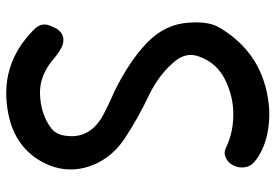

<svg xmlns="http://www.w3.org/2000/svg" viewBox="-150 -656 859 598"><g transform="rotate(90 279.0 -357.5)"><path d="M186 -730Q246 -762 322 -767Q407 -770 465 -735Q480 -726 489 -716.5Q498 -707 501 -694Q505 -673 495 -654Q485 -635 464 -629Q454 -626 439 -633Q389 -657 328 -655Q284 -654 238 -634Q177 -608 156 -547Q143 -510 169 -476Q210 -425 276 -393Q350 -358 413 -316Q483 -269 503 -192Q519 -126 487 -64Q442 23 338 45Q183 77 72 -35Q47 -59 63 -90Q67 -100 70 -105Q89 -134 122 -123Q140 -116 167 -93Q215 -53 269 -53Q335 -54 380 -88Q401 -104 404 -139Q411 -206 346 -246Q307 -267 265 -285Q170 -332 114 -386Q55 -443 51 -518Q49 -548 52.5 -571.5Q56 -595 68 -615Q116 -693 186 -730Z"/></g></svg>

Font: LXGW WenKai & Jojoba
Style: Regular
Weight: 400
Designer: LXGW / Fontworks Inc.
Foundry: LXGW / Fontworks Inc.
Version: Version 1.501;January 22, 2025;FontCreator 15.0.0.2927 64-bi